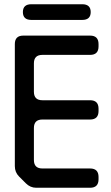

<svg xmlns="http://www.w3.org/2000/svg" viewBox="-20 -879 525 906"><path d="M102 -14Q123 7 151 7H405Q445 7 445 -33V-44Q445 -84 405 -84H180Q140 -84 140 -124V-275Q140 -315 180 -315H405Q445 -315 445 -355V-366Q445 -406 405 -406H180Q140 -406 140 -446V-580Q140 -620 180 -620H405Q445 -620 445 -660V-671Q445 -711 405 -711H90Q50 -711 50 -671V-95Q50 -66 70 -46ZM88 -822Q88 -785 128 -785H368Q408 -785 408 -822Q408 -859 368 -859H128Q88 -859 88 -822Z"/></svg>

Font: WDXL Lubrifont JP N
Style: Regular
Weight: 400
Designer: [WDXL Lubrifont] Copyright 2020-2022 (c) NightFurySL2001, Skr-ZERO; [ZCOOL QingKe HuangYou] Copyright 2018-2022 (c) The 
Version: Version 2.001;hotconv 1.1.1;makeotfexe 2.6.0